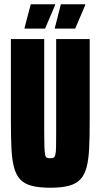

<svg xmlns="http://www.w3.org/2000/svg" viewBox="-20 -871 471 899"><path d="M215 8Q163 8 128.5 -1Q94 -10 74.5 -31Q55 -52 45.5 -88Q36 -124 33.5 -177.5Q31 -231 31 -306V-688H187V-252Q187 -207 188 -182Q189 -157 191.5 -146Q194 -135 199.5 -132.5Q205 -130 215 -130Q225 -130 230.5 -132.5Q236 -135 239 -146Q242 -157 242.5 -182Q243 -207 243 -252V-688H400V-306Q400 -231 397.5 -177.5Q395 -124 385.5 -88Q376 -52 356 -31Q336 -10 302 -1Q268 8 215 8ZM95 -737V-741L124 -851H238V-847L191 -737ZM237 -737V-741L265 -851H379V-847L332 -737Z"/></svg>

Font: Saira ExtraCondensed Black
Style: Regular
Weight: 900
Width: 2
Designer: Hector Gatti with collaboration of the Omnibus-Type team
Foundry: Omnibus-Type
Version: Version 1.101